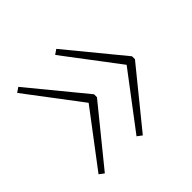

<svg xmlns="http://www.w3.org/2000/svg" viewBox="-107 -581 604 604"><g transform="rotate(-45 194.5 -279.5)"><path d="M363 -274 211 -87 195 -99 332 -280 195 -461 211 -472 363 -287ZM194 -274 42 -87 26 -99 163 -280 26 -461 42 -472 194 -287Z"/></g></svg>

Font: Noto Sans Sinhala UI Thin
Style: Regular
Weight: 100
Designer: Jelle Bosma - Monotype Design Team
Foundry: Monotype Imaging Inc.
Version: Version 2.006; ttfautohint (v1.8.4.7-5d5b)